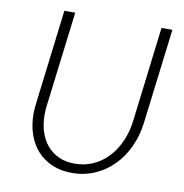

<svg xmlns="http://www.w3.org/2000/svg" viewBox="-80 -784 834 868"><g transform="rotate(10 337.0 -350.0)"><path d="M311.5 -35Q358 -35 397 -53Q436 -71 465.2 -102.5Q494.5 -134 513.5 -177Q532.5 -220 538.5 -269.5L592 -707.5H642L588 -269.5Q580.5 -211 557.2 -160.2Q534 -109.5 497.2 -72Q460.5 -34.5 412 -13Q363.5 8.5 306 8.5Q254.5 8.5 214.2 -9.2Q174 -27 146.2 -58Q118.5 -89 104 -131.8Q89.5 -174.5 89.5 -225Q89.5 -247 92.5 -269.5L146 -707.5H196L142 -270Q141 -260 140.2 -250Q139.5 -240 139.5 -230Q139.5 -188 150.8 -152.2Q162 -116.5 183.8 -90.5Q205.5 -64.5 237.5 -49.8Q269.5 -35 311.5 -35Z"/></g></svg>

Font: Lato Light
Style: Italic
Weight: 300
Italic angle: -7°
Designer: Lukasz Dziedzic
Foundry: Lukasz Dziedzic
Version: Version 1.104; Western+Polish opensource